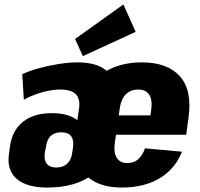

<svg xmlns="http://www.w3.org/2000/svg" viewBox="-20 -831 899 862"><path d="M192 11Q100 11 55 -28Q10 -67 20 -138L25 -175Q35 -246 83.5 -284.5Q132 -323 213 -323Q250 -323 279 -315Q308 -307 327 -291L335 -345Q341 -388 320 -408.5Q299 -429 250 -429Q213 -429 168.5 -416.5Q124 -404 87 -383L80 -498Q115 -514 158 -525.5Q201 -537 245.5 -544Q290 -551 328 -551Q397 -551 439 -527Q481 -503 498 -455.5Q515 -408 505 -337L488 -212Q473 -105 396 -47Q319 11 192 11ZM232 -79Q264 -79 282.5 -97Q301 -115 304 -145L308 -170Q312 -203 299 -220Q286 -237 255 -237Q225 -237 207.5 -220.5Q190 -204 186 -169L181 -144Q177 -111 190.5 -95Q204 -79 232 -79ZM527 11Q454 11 404.5 -15.5Q355 -42 333.5 -92Q312 -142 322 -212L337 -328Q348 -398 385 -448Q422 -498 481.5 -524.5Q541 -551 617 -551Q732 -551 788 -488Q844 -425 826 -301L816 -226H470L482 -313H688L650 -278L659 -338Q665 -382 650 -405.5Q635 -429 601 -429Q567 -429 545.5 -408Q524 -387 518 -347L495 -186Q490 -145 504.5 -122Q519 -99 551 -99Q582 -99 601 -116.5Q620 -134 631 -165L797 -150Q766 -72 696.5 -30.5Q627 11 527 11ZM589 -688 352 -579 317 -656 534 -811Z"/></svg>

Font: Pathway Extreme Condensed ExtraBold
Style: Italic
Weight: 800
Width: 3
Italic angle: -8°
Version: Version 1.001;gftools[0.9.26]